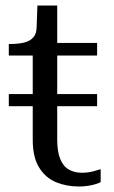

<svg xmlns="http://www.w3.org/2000/svg" viewBox="-20 -668 413 698"><path d="M12 -282V-326H333V-282ZM12 -466V-508H16Q47 -508 68.5 -513.5Q90 -519 101.5 -532.5Q113 -546 113 -569L165 -512H333V-466ZM188 -160Q188 -117 199 -90Q210 -63 230.5 -51.5Q251 -40 277 -40Q300 -40 318.5 -45Q337 -50 346 -53V-6Q337 -1 324 2.5Q311 6 297 8Q283 10 266 10Q222 10 184 -5.5Q146 -21 122.5 -58.5Q99 -96 99 -160V-505L111 -510L116 -648H188Z"/></svg>

Font: Roboto Serif 72pt
Style: Regular
Weight: 400
Designer: Greg Gazdowicz
Foundry: Commercial Type
Version: Version 1.008